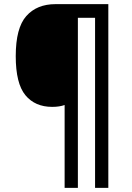

<svg xmlns="http://www.w3.org/2000/svg" viewBox="-20 -846 635 927"><path d="M503 61H439V-760H356V61H292V-339Q267 -330 232 -330Q149 -330 102.5 -386.5Q56 -443 56 -575Q56 -711 107 -768.5Q158 -826 248 -826H503Z"/></svg>

Font: Noto Sans Malayalam UI SemiCondensed Medium
Style: Regular
Weight: 500
Width: 4
Designer: Jelle Bosma - Monotype Design Team
Foundry: Monotype Imaging Inc.
Version: Version 2.104; ttfautohint (v1.8.4.7-5d5b)